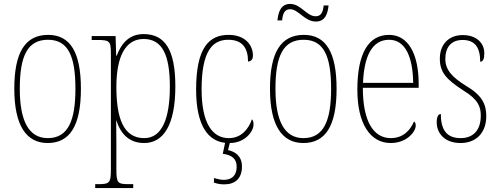

<svg xmlns="http://www.w3.org/2000/svg" viewBox="-20 -720 2545 980"><path d="M223 10C335 10 393 -75 393 -267C393 -452 339 -542 226 -542C108 -542 53 -452 53 -267C53 -77 116 10 223 10ZM224 -15C126 -15 81 -104 81 -267C81 -434 120 -517 225 -517C327 -517 365 -435 365 -267C365 -107 329 -15 224 -15Z M466 240H660V220H640C580 220 574 215 574 143V14C574 -42 573 -82 573 -105H574C597 -34 641 10 716 10C813 10 875 -80 875 -279C875 -466 822 -546 713 -546C639 -546 599 -498 576 -436H573L570 -536H448V-516H472C542 -516 546 -511 546 -441V143C546 215 539 220 479 220H466ZM716 -15C609 -15 574 -119 574 -277C574 -427 618 -521 713 -521C807 -521 847 -442 847 -278C847 -115 807 -15 716 -15Z M1125 221C1180 221 1215 191 1215 130C1215 75 1179 54 1144 46L1153 10C1229 10 1274 -48 1274 -84C1274 -98 1272 -105 1266 -111C1249 -64 1214 -15 1148 -15C1064 -15 1009 -91 1009 -264C1009 -459 1064 -517 1145 -517C1217 -517 1246 -475 1246 -406C1259 -406 1271 -415 1271 -436C1271 -494 1227 -542 1147 -542C1048 -542 981 -478 981 -263C981 -76 1044 0 1129 9L1117 65C1164 71 1188 91 1188 131C1188 177 1162 198 1122 198C1107 198 1091 194 1072 189V212C1091 219 1108 221 1125 221Z M1592 -610C1642 -610 1653 -654 1657 -692H1632C1629 -663 1622 -637 1591 -637C1545 -637 1516 -700 1461 -700C1410 -700 1400 -652 1396 -616H1420C1423 -646 1430 -673 1461 -673C1503 -673 1535 -610 1592 -610ZM1528 10C1640 10 1698 -75 1698 -267C1698 -452 1644 -542 1531 -542C1413 -542 1358 -452 1358 -267C1358 -77 1421 10 1528 10ZM1529 -15C1431 -15 1386 -104 1386 -267C1386 -434 1425 -517 1530 -517C1632 -517 1670 -435 1670 -267C1670 -107 1634 -15 1529 -15Z M1974 10C2057 10 2102 -48 2102 -79C2102 -91 2098 -97 2093 -100C2075 -56 2038 -15 1975 -15C1887 -15 1832 -99 1832 -272H2117V-291C2117 -446 2063 -542 1966 -542C1862 -542 1804 -450 1804 -262C1804 -88 1870 10 1974 10ZM2089 -297H1833C1838 -431 1878 -517 1966 -517C2050 -517 2087 -428 2089 -297Z M2331 10C2411 10 2462 -43 2462 -127C2462 -187 2442 -233 2357 -283C2288 -326 2253 -363 2253 -420C2253 -474 2279 -516 2341 -516C2401 -516 2431 -482 2431 -405C2446 -405 2452 -420 2452 -449C2452 -500 2412 -541 2342 -541C2270 -541 2225 -493 2225 -421C2225 -353 2255 -316 2347 -257C2420 -212 2434 -176 2434 -130C2434 -57 2397 -15 2331 -15C2258 -15 2230 -60 2230 -138C2217 -138 2209 -124 2209 -94C2209 -50 2240 10 2331 10Z"/></svg>

Font: Noto Serif Myanmar Condensed Thin
Style: Regular
Weight: 100
Width: 3
Designer: Ben Mitchell and the Monotype Design Team
Foundry: Monotype Imaging Inc.
Version: Version 2.106